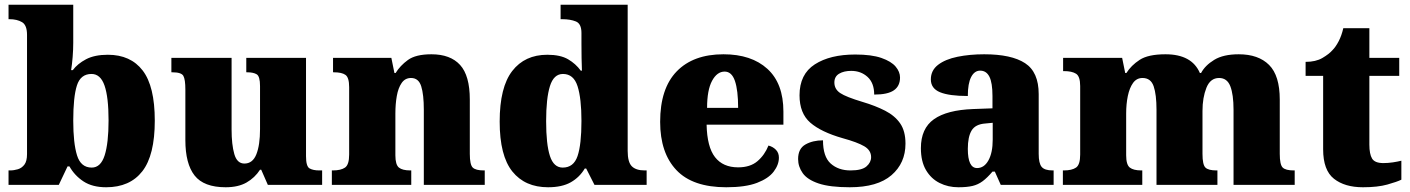

<svg xmlns="http://www.w3.org/2000/svg" viewBox="-20 -780 5950 810"><path d="M428 10Q370 10 332.5 -14.5Q295 -39 273 -78H265L228 0H16V-61H22Q39 -61 55.5 -66Q72 -71 83 -85.5Q94 -100 94 -130V-633Q94 -674 73 -686.5Q52 -699 20 -699H16V-760H289V-599Q289 -571 286.5 -539.5Q284 -508 280 -484H287Q307 -511 343 -530Q379 -549 435 -549Q531 -549 582 -482.5Q633 -416 633 -271Q633 -125 580.5 -57.5Q528 10 428 10ZM367 -73Q405 -73 421.5 -124.5Q438 -176 438 -272Q438 -370 421 -419Q404 -468 366 -468Q320 -468 304.5 -419.5Q289 -371 289 -271Q289 -176 305 -124.5Q321 -73 367 -73Z M932 10Q840 10 801 -39.5Q762 -89 762 -189V-402Q762 -445 753.5 -460Q745 -475 707 -475H703V-536H957V-234Q957 -170 968.5 -130Q980 -90 1011 -90Q1046 -90 1061.5 -129Q1077 -168 1077 -235V-417Q1077 -458 1063 -466.5Q1049 -475 1023 -475H1019V-536H1271V-121Q1271 -78 1286 -69.5Q1301 -61 1327 -61H1339V0H1110L1082 -64H1077Q1055 -30 1020 -10Q985 10 932 10Z M1380 0V-61H1384Q1418 -61 1435.5 -73Q1453 -85 1453 -128V-412Q1453 -453 1437.5 -464Q1422 -475 1389 -475H1385V-536H1631L1644 -472H1649Q1668 -503 1701 -527Q1734 -551 1800 -551Q1880 -551 1921 -506Q1962 -461 1962 -360V-131Q1962 -85 1974.5 -73Q1987 -61 2021 -61H2025V0H1768V-317Q1768 -381 1757 -416Q1746 -451 1714 -451Q1689 -451 1674.5 -430Q1660 -409 1654 -375Q1648 -341 1648 -301V-125Q1648 -85 1663 -73Q1678 -61 1711 -61H1715V0Z M2292 10Q2195 10 2141.5 -56.5Q2088 -123 2088 -267Q2088 -412 2141 -480.5Q2194 -549 2289 -549Q2344 -549 2376.5 -530Q2409 -511 2430 -482H2435Q2434 -505 2433.5 -536Q2433 -567 2433 -596V-641Q2433 -680 2409.5 -689.5Q2386 -699 2353 -699H2345V-760H2628V-143Q2628 -96 2645.5 -78.5Q2663 -61 2700 -61H2708V0H2488L2453 -69H2447Q2425 -32 2388 -11Q2351 10 2292 10ZM2354 -73Q2400 -73 2416.5 -121.5Q2433 -170 2433 -270Q2433 -365 2416.5 -416.5Q2400 -468 2355 -468Q2316 -468 2300 -416.5Q2284 -365 2284 -269Q2284 -171 2300 -122Q2316 -73 2354 -73Z M3044 10Q2902 10 2833.5 -62.5Q2765 -135 2765 -266Q2765 -407 2835 -479Q2905 -551 3032 -551Q3150 -551 3217.5 -489.5Q3285 -428 3285 -309V-254H2961Q2963 -160 2996.5 -117Q3030 -74 3094 -74Q3145 -74 3175.5 -100Q3206 -126 3222 -166Q3241 -161 3253.5 -148Q3266 -135 3266 -115Q3266 -85 3244 -56Q3222 -27 3173.5 -8.5Q3125 10 3044 10ZM3094 -325Q3094 -399 3080.5 -438.5Q3067 -478 3037 -478Q3005 -478 2984 -439Q2963 -400 2963 -325Z M3565 10Q3481 10 3433.5 -6Q3386 -22 3366.5 -49.5Q3347 -77 3347 -109Q3347 -153 3378 -170.5Q3409 -188 3452 -188Q3452 -119 3484.5 -90Q3517 -61 3568 -61Q3616 -61 3635.5 -78Q3655 -95 3655 -117Q3655 -146 3626 -163Q3597 -180 3535 -197Q3444 -223 3398.5 -262.5Q3353 -302 3353 -378Q3353 -467 3417.5 -508.5Q3482 -550 3588 -550Q3657 -550 3698.5 -535.5Q3740 -521 3758.5 -499Q3777 -477 3777 -453Q3777 -417 3751 -399Q3725 -381 3668 -381Q3668 -430 3640 -455.5Q3612 -481 3571 -481Q3540 -481 3520 -469Q3500 -457 3500 -432Q3500 -404 3524.5 -387.5Q3549 -371 3619 -350Q3673 -334 3714 -313Q3755 -292 3777.5 -259.5Q3800 -227 3800 -174Q3800 -92 3741 -41Q3682 10 3565 10Z M4023 10Q3980 10 3944 -8Q3908 -26 3886.5 -62.5Q3865 -99 3865 -155Q3865 -238 3920 -277Q3975 -316 4086 -320L4167 -323V-375Q4167 -431 4154 -456.5Q4141 -482 4115 -482Q4091 -482 4077 -455Q4063 -428 4063 -375Q3984 -375 3945.5 -391Q3907 -407 3907 -445Q3907 -483 3937.5 -506.5Q3968 -530 4019.5 -540.5Q4071 -551 4132 -551Q4247 -551 4304.5 -513.5Q4362 -476 4362 -383V-131Q4362 -91 4374.5 -76Q4387 -61 4421 -61H4425V0H4202L4177 -56H4167Q4145 -30 4125.5 -15.5Q4106 -1 4082.5 4.5Q4059 10 4023 10ZM4102 -71Q4132 -71 4150 -103.5Q4168 -136 4168 -191V-262L4137 -259Q4095 -256 4079 -229.5Q4063 -203 4063 -152Q4063 -71 4102 -71Z M4464 0V-61H4468Q4502 -61 4519.5 -73Q4537 -85 4537 -128V-417Q4537 -458 4519.5 -469Q4502 -480 4469 -480H4465V-536H4714L4727 -472H4732Q4752 -504 4788 -527.5Q4824 -551 4897 -551Q5008 -551 5042 -472H5047Q5064 -504 5102.5 -527.5Q5141 -551 5206 -551Q5289 -551 5334 -506Q5379 -461 5379 -360V-131Q5379 -85 5391.5 -73Q5404 -61 5438 -61H5442V0H5184V-317Q5184 -381 5170.5 -416Q5157 -451 5123 -451Q5086 -451 5069.5 -409.5Q5053 -368 5053 -312V-131Q5053 -85 5065.5 -73Q5078 -61 5112 -61H5116V0H4859V-317Q4859 -381 4847 -416Q4835 -451 4800 -451Q4775 -451 4760 -430Q4745 -409 4738 -375Q4731 -341 4731 -301V-125Q4731 -85 4746.5 -73Q4762 -61 4795 -61H4799V0Z M5730 10Q5653 10 5607.5 -26Q5562 -62 5562 -150V-460H5488V-519Q5531 -519 5559 -535.5Q5587 -552 5601 -568Q5615 -582 5627.5 -606Q5640 -630 5647 -661H5757V-536H5883V-460H5757V-170Q5757 -130 5768.5 -111Q5780 -92 5816 -92Q5836 -92 5856 -95Q5876 -98 5892 -102V-22Q5874 -13 5833 -1.5Q5792 10 5730 10Z"/></svg>

Font: Noto Serif Tamil Black
Style: Regular
Weight: 900
Designer: Indian Type Foundry, Tom Grace, and the Monotype Design Team
Foundry: Monotype Imaging Inc.
Version: Version 2.004; ttfautohint (v1.8.4.7-5d5b)